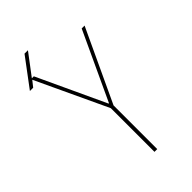

<svg xmlns="http://www.w3.org/2000/svg" viewBox="-256 -931 1011 1011"><g transform="rotate(-45 250.0 -425.0)"><path d="M268.6 -350.6H271.5L448.2 -730.5H469.7L280.3 -325.2V0H259.8V-325.2L73.2 -723.6L46.9 -690.4H22.5L141.6 -849.6H167L77.1 -730.5H91.8Z"/></g></svg>

Font: Mgen+ 1m thin
Style: Regular
Weight: 100
Designer: [Source Han Sans]
Ryoko NISHIZUKA  (kana & ideographs); Paul D. Hunt (Latin, Greek & Cyrillic); Wenlong ZHANG  (bopomofo
Version: Version 1.059.20150602